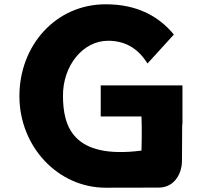

<svg xmlns="http://www.w3.org/2000/svg" viewBox="-20 -860 941 895"><path d="M828.2 -106C828 -64 801.8 14.2 719.5 14.5C472.5 15 571.9 15 472.5 15C250.5 15 70.5 -176 70.5 -412C70.5 -649 240.5 -840 472.5 -840C617.5 -840 718.5 -786 790.5 -699L667.5 -564C619.5 -641 556.5 -670 483.5 -670C367.5 -670 272.4 -555 273.5 -412C274.5 -273.4 316.8 -116.5 639.5 -158C639.5 -158 642.5 -258 639.5 -317H449.5V-462H830.5L830.5 -283C830.1 -281.1 829.7 -279.3 829.3 -277.4Z"/></svg>

Font: Hussar Techniczny
Style: Bold 
Weight: 700
Foundry: Cannot Into Space Fonts
Version: Version 0.77